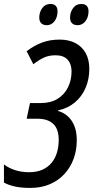

<svg xmlns="http://www.w3.org/2000/svg" viewBox="-41 -920 462 950"><path d="M109.4 9.8Q64.9 9.8 33.4 2.9Q2 -3.9 -21.5 -16.6V-106.4Q2 -88.4 33.9 -78.1Q65.9 -67.9 103 -67.9Q140.6 -67.9 168.2 -80.1Q195.8 -92.3 213.9 -114Q231.9 -135.7 240.7 -164.8Q249.5 -193.8 249.5 -227.5Q249.5 -281.7 222.4 -307.1Q195.3 -332.5 145.5 -332.5H90.8L107.4 -410.2H162.1Q210.4 -410.2 244.1 -431.2Q277.8 -452.1 295.4 -487.8Q313 -523.4 313 -566.9Q313 -603.5 293.2 -625Q273.4 -646.5 233.9 -646.5Q199.7 -646.5 174.1 -634Q148.4 -621.6 124 -602.1L90.8 -666.5Q127 -694.3 166.3 -709.2Q205.6 -724.1 253.9 -724.1Q299.8 -724.1 332.8 -706.5Q365.7 -689 383.3 -656.7Q400.9 -624.5 400.9 -579.1Q400.9 -527.8 382.3 -484.9Q363.8 -441.9 329.3 -413.1Q294.9 -384.3 247.1 -374L246.1 -371.1Q272.5 -363.8 293.5 -345.5Q314.5 -327.1 326.7 -297.6Q338.9 -268.1 338.9 -226.1Q338.9 -176.3 323 -133.5Q307.1 -90.8 277.3 -58.6Q247.6 -26.4 205.1 -8.3Q162.6 9.8 109.4 9.8ZM343.3 -795.4Q325.2 -795.4 315.4 -804.9Q305.7 -814.5 305.7 -833.5Q305.7 -859.4 320.6 -879.9Q335.4 -900.4 361.8 -900.4Q378.4 -900.4 387.7 -891.4Q397 -882.3 397 -864.3Q397 -834.5 381.6 -814.9Q366.2 -795.4 343.3 -795.4ZM190.4 -795.4Q172.9 -795.4 163.1 -804.9Q153.3 -814.5 153.3 -833.5Q153.3 -859.4 168 -879.9Q182.6 -900.4 209.5 -900.4Q220.2 -900.4 227.8 -896.5Q235.4 -892.6 239.5 -884.5Q243.7 -876.5 243.7 -864.3Q243.7 -834.5 228.5 -814.9Q213.4 -795.4 190.4 -795.4Z"/></svg>

Font: Open Sans Condensed Medium
Style: Italic
Weight: 500
Width: 3
Italic angle: -12°
Designer: Monotype Design Team
Foundry: Monotype Imaging Inc.
Version: Version 3.000